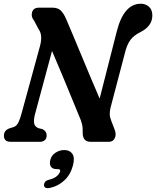

<svg xmlns="http://www.w3.org/2000/svg" viewBox="-22 -740 815 1002"><path d="M160 -141.5Q154 -118.5 155.8 -99.5Q157.5 -80.5 177.5 -71.5L199.5 -66Q221.5 -55.5 221.5 -33.5Q221.5 -17 211.8 -8.5Q202 0 187 0H33.5Q14.5 0 6.2 -9Q-2 -18 -1.5 -32Q-1.5 -58.5 25.5 -69.5L50.5 -77.5Q65 -82.5 74.2 -101.5Q83.5 -120.5 90.5 -148L186.5 -499Q202.5 -557.5 179 -588.5L156 -632Q138.5 -653 145.5 -676.5Q152.5 -700 181.5 -700H251Q280.5 -700 295.8 -684.5Q311 -669 323 -641Q337.5 -608 358.5 -557.5Q379.5 -507 404 -448.2Q428.5 -389.5 452.8 -331.5Q477 -273.5 498 -225.5L587 -574.5Q623.5 -720.5 713 -720.5Q738 -720.5 755.8 -704.5Q773.5 -688.5 773 -657.5Q772 -603.5 711 -572.5Q676.5 -555.5 658.5 -531.5Q640.5 -507.5 629.5 -462L555 -178.5Q550.5 -160 550.8 -144.2Q551 -128.5 558.5 -110L576.5 -63Q586 -39 577.2 -19.5Q568.5 0 546.5 0H450Q408.5 0 409.5 -50Q410.5 -73.5 405.8 -93Q401 -112.5 391.5 -133Q378.5 -164 355.8 -219.8Q333 -275.5 305.2 -342.5Q277.5 -409.5 249.5 -474ZM273 142.5Q251.5 142.5 243.2 128.8Q235 115 241 93Q247 70.5 268 56.8Q289 43 313.5 43Q342 43 355.8 63Q369.5 83 358.5 124Q346 172 313.2 202Q280.5 232 239 240.5Q221 244 214 238.8Q207 233.5 207.5 224Q208 215.5 214.2 208.2Q220.5 201 234 198Q261.5 191 274.8 179Q288 167 291.5 155Q294.5 142.5 281 142.5Z"/></svg>

Font: Fraunces 144pt SuperSoft SemiBold
Style: Italic
Weight: 600
Italic angle: -16°
Version: Version 1.000;[b76b70a41]